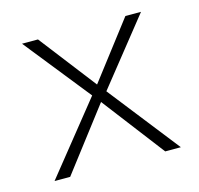

<svg xmlns="http://www.w3.org/2000/svg" viewBox="-70 -484 578 558"><g transform="rotate(-15 219.0 -205.0)"><path d="M409 0H362L219 -187L76 0H29L199 -212L41 -410H89L221 -239L352 -410H399L242 -213Z"/></g></svg>

Font: EauTest Light
Style: Regular
Weight: 300
Designer: Christian Thalmann (Catharsis Fonts)
Version: Version 0.001;PS 000.001;hotconv 1.0.88;makeotf.lib2.5.64775